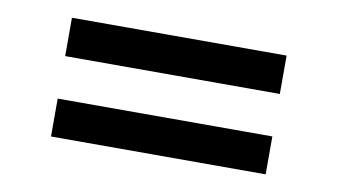

<svg xmlns="http://www.w3.org/2000/svg" viewBox="-41 -550 727 414"><g transform="rotate(10 322.5 -343.0)"><path d="M88 -389V-473H558V-389ZM88 -213V-296H558V-213Z"/></g></svg>

Font: Undotted
Style: Regular
Weight: 400
Designer: Delve Withrington, Dave Bailey, Thomas Jockin
Foundry: Delve Fonts LLC
Version: Version 4.000